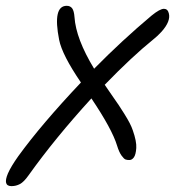

<svg xmlns="http://www.w3.org/2000/svg" viewBox="-33 -593 640 654"><path d="M6.3 41Q-24.4 41 -5.9 -2.4Q4.4 -25.9 29.3 -61Q107.9 -169.4 242.7 -312Q178.7 -405.8 168.5 -457Q145.5 -573.2 194.3 -573.2Q206.5 -573.2 212.9 -564.5Q219.2 -555.7 220.7 -535.2Q225.6 -460.9 287.6 -358.9Q382.8 -455.6 483.4 -540Q511.7 -563 525.4 -563Q538.1 -563 542 -547.9Q549.3 -521 517.6 -485.4Q505.4 -471.7 488.3 -458Q416.5 -399.9 323.7 -304.2Q330.1 -294.4 347.2 -270Q364.3 -245.6 371.8 -234.4Q379.4 -223.1 390.6 -205.1Q401.9 -187 408.7 -173.8Q415.5 -160.6 419.4 -148.9Q432.6 -111.3 431.2 -88.9Q429.7 -66.4 423.1 -57.1Q416.5 -47.9 407.7 -47.9Q399.9 -47.9 394.5 -49.8Q389.2 -51.8 380.9 -63.2Q372.6 -74.7 365.7 -97.2Q348.6 -153.3 278.3 -257.8Q154.8 -122.6 64.5 3.9Q48.3 26.9 34.9 33.9Q21.5 41 6.3 41Z"/></svg>

Font: Shantell Sans Irregular Bouncy
Style: Italic
Weight: 300
Italic angle: -11.31°
Designer: Stephen Nixon, Anya Danilova, Shantell Martin
Foundry: Arrow Type
Version: Version 1.006;[9816181b4]